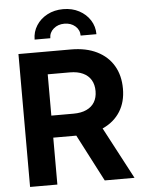

<svg xmlns="http://www.w3.org/2000/svg" viewBox="-62 -998 777 1047"><g transform="rotate(-5 326.5 -475.0)"><path d="M59.6 0V-727.5H347.2Q429.7 -727.5 488.8 -698.2Q547.9 -668.9 579.3 -615.7Q610.8 -562.5 610.8 -489.7Q610.8 -417.5 578.1 -365.2Q545.4 -313 484.9 -284.9Q424.3 -256.8 340.8 -256.8H148.4V-377.4H330.1Q372.6 -377.4 401.6 -390.9Q430.7 -404.3 445.8 -429.4Q460.9 -454.6 460.9 -489.7Q460.9 -525.4 445.8 -550.8Q430.7 -576.2 401.4 -589.8Q372.1 -603.5 329.6 -603.5H209V0ZM468.3 0 297.4 -329.6H457L631.3 0ZM323.7 -950.2Q372.6 -950.2 410.6 -929.9Q448.7 -909.7 470.7 -875.2Q492.7 -840.8 492.7 -798.3H406.2Q406.2 -829.6 382.6 -850.1Q358.9 -870.6 323.2 -870.6Q288.1 -870.6 264.2 -850.1Q240.2 -829.6 240.2 -798.3H154.3Q154.3 -840.8 176.3 -875.2Q198.2 -909.7 236.6 -929.9Q274.9 -950.2 323.7 -950.2Z"/></g></svg>

Font: Inter 24pt
Style: Bold
Weight: 700
Designer: Rasmus Andersson
Foundry: rsms
Version: Version 4.001;git-66647c0bb